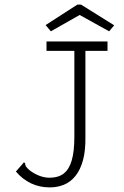

<svg xmlns="http://www.w3.org/2000/svg" viewBox="-20 -803 540 834"><path d="M196 11Q152 11 115 -6.5Q78 -24 49 -58L78 -91L84 -98L89 -94Q89 -87 92.5 -80.5Q96 -74 109 -63Q129 -48 151 -39.5Q173 -31 196 -31Q233 -31 256.5 -49Q280 -67 291.5 -106Q303 -145 303 -208V-582H182V-623H447V-582H351V-209Q352 -149 340.5 -107Q329 -65 307.5 -38.5Q286 -12 257.5 -0.5Q229 11 196 11ZM201 -667 178 -694 316 -783H332L476 -693L454 -667L326 -738Z"/></svg>

Font: Inconsolata Light
Style: Regular
Weight: 300
Designer: Raph Levien, Cyreal, Brenton Simpson
Foundry: Raph Levien, Cyreal, Google
Version: Version 3.001